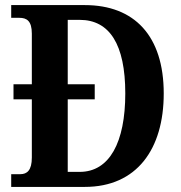

<svg xmlns="http://www.w3.org/2000/svg" viewBox="-20 -734 710 754"><path d="M24 0H313C517 0 623 -148 623 -367C623 -594 507 -714 313 -714H24V-664H56C85 -664 105 -652 105 -602V-403H33V-344H105V-115C105 -65 86 -50 60 -50H24ZM293 -59H246V-344H352V-403H246V-656H293C410 -656 472 -560 472 -367C472 -175 410 -59 293 -59Z"/></svg>

Font: Noto Serif Tamil Condensed
Style: Bold
Weight: 700
Width: 3
Designer: Indian Type Foundry, Tom Grace, and the Monotype Design Team
Foundry: Monotype Imaging Inc.
Version: Version 2.004